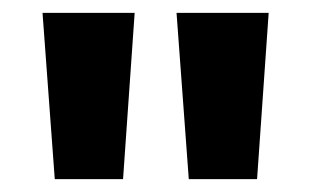

<svg xmlns="http://www.w3.org/2000/svg" viewBox="-20 -734 483 298"><path d="M189 -714H46L65 -456H171ZM397 -714H254L273 -456H379Z"/></svg>

Font: Noto Sans Myanmar UI ExtraCondensed
Style: Bold
Weight: 700
Width: 2
Designer: Monotype Design Team
Foundry: Monotype Imaging Inc.
Version: Version 2.103